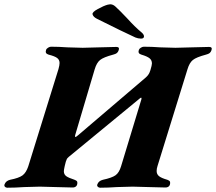

<svg xmlns="http://www.w3.org/2000/svg" viewBox="-67 -873 1008 896"><path d="M-46 -12Q-40 -29 -20 -34Q21 -42 38 -54.5Q55 -67 65 -97L206 -551Q211 -569 211 -579Q211 -594 199.5 -602.5Q188 -611 160 -618Q142 -623 148 -640Q150 -646 157.5 -650.5Q165 -655 171 -655Q207 -655 248 -652Q300 -650 319 -650L395 -652Q453 -654 476 -654Q492 -654 487 -639Q484 -630 478.5 -625.5Q473 -621 461 -618Q416 -606 400 -593Q384 -580 375 -550L286 -250Q283 -241 283 -236Q283 -234 285 -234Q289 -234 300 -244L614 -512Q626 -523 631 -535L635 -546Q642 -569 642 -577Q642 -592 631 -601Q620 -610 593 -618Q575 -623 581 -640Q583 -646 590.5 -650.5Q598 -655 604 -655Q641 -655 681 -652Q733 -650 752 -650L828 -652Q886 -654 909 -654Q925 -654 920 -639Q917 -630 911.5 -625.5Q906 -621 894 -618Q849 -606 833 -593Q817 -580 808 -550L668 -98Q664 -86 664 -75Q664 -60 675 -51Q686 -42 714 -34Q721 -31 724 -28.5Q727 -26 727 -20Q727 -9 721 -3.5Q715 2 705 2Q682 2 626 0Q570 -2 552 -2Q533 -2 479 0Q437 3 400 3Q394 3 389.5 -1.5Q385 -6 387 -12Q393 -29 413 -34Q455 -43 472 -55Q489 -67 498 -97L593 -410Q594 -416 592.5 -417Q591 -418 587 -415L254 -141Q247 -135 245 -131Q243 -127 240 -118L235 -98Q231 -80 231 -74Q231 -59 242 -51Q253 -43 281 -34Q288 -31 291 -28.5Q294 -26 294 -20Q294 -9 288 -3.5Q282 2 272 2Q249 2 193 0Q137 -2 119 -2Q100 -2 46 0Q4 3 -33 3Q-40 3 -44 -1.5Q-48 -6 -46 -12ZM589 -693Q578 -693 565 -698Q508 -724 386 -785Q368 -794 365 -806Q362 -816 389.5 -831Q417 -846 435 -851L447 -853Q460 -853 471 -843Q491 -825 525 -789Q563 -747 591 -724Q605 -713 605 -703Q605 -699 602 -696Q599 -693 593 -693Z"/></svg>

Font: EB Garamond ExtraBold
Style: Italic
Weight: 800
Italic angle: -17.2°
Designer: Georg Duffner and Octavio Pardo
Foundry: Georg Duffner
Version: Version 1.000